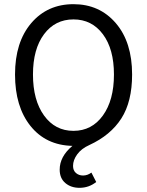

<svg xmlns="http://www.w3.org/2000/svg" viewBox="-20 -688 704 920"><path d="M361 212Q320 212 293 189Q266 166 266 125Q266 62 327 11Q200 8 126 -84.5Q52 -177 52 -331Q52 -486 129.5 -577Q207 -668 332 -668Q457 -668 535 -577Q613 -486 613 -331Q613 -201 561.5 -120.5Q510 -40 408 7Q370 24 350 51.5Q330 79 330 107Q330 129 344 141Q358 153 378 153Q399 153 418 139L441 184Q406 212 361 212ZM526 -331Q526 -453 473 -524Q420 -595 332 -595Q244 -595 191 -524Q138 -453 138 -331Q138 -208 191 -134.5Q244 -61 332 -61Q420 -61 473 -134.5Q526 -208 526 -331Z"/></svg>

Font: Toshiba Sans
Style: Regular
Weight: 400
Designer: Paul D. Hunt
Foundry: Toshiba Corporation
Version: Version 2.020;PS 2.0;hotconv 1.0.86;makeotf.lib2.5.63406